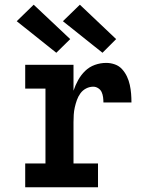

<svg xmlns="http://www.w3.org/2000/svg" viewBox="-20 -795 640 815"><path d="M87 0V-101H173V-419H87V-520H292V-410Q300 -434 312 -455.5Q324 -477 341.5 -494Q359 -511 382.5 -519.5Q406 -528 431 -528Q450 -528 468 -521.5Q486 -515 498.5 -501Q511 -487 519 -470Q527 -453 531 -434.5Q535 -416 536.5 -397.5Q538 -379 538 -360H419Q419 -371 417.5 -382.5Q416 -394 411.5 -404Q407 -414 397 -420.5Q387 -427 376 -427Q360 -427 345.5 -419.5Q331 -412 321.5 -399Q312 -386 306.5 -370.5Q301 -355 297.5 -339.5Q294 -324 293 -308Q292 -292 292 -276V-101H396V0ZM415 -571 247 -705 319 -775 473 -629ZM219 -571 51 -705 123 -775 278 -629Z"/></svg>

Font: Iosevka HT Extended
Style: Bold
Weight: 700
Width: 7
Monospace: yes
Designer: Belleve Invis
Foundry: Belleve Invis
Version: Version 32.3.0; ttfautohint (v1.8.4)